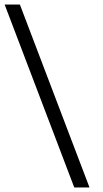

<svg xmlns="http://www.w3.org/2000/svg" viewBox="-115 -772 453 844"><path d="M-94.6 -752H-27.6L278.4 52H211.4Z"/></svg>

Font: Pathway Extreme 8pt Thin 12pt
Style: Italic
Weight: 100
Italic angle: -8°
Version: Version 1.001;gftools[0.9.26]